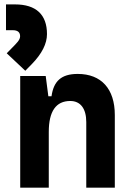

<svg xmlns="http://www.w3.org/2000/svg" viewBox="-20 -870 626 890"><path d="M379.9 0H512.2V-336.9C512.2 -458 449.7 -527.3 340.3 -527.3C263.2 -527.3 228.5 -493.2 218.8 -423.8H204.1L191.9 -517.6H73.7V0H206.1V-258.3C206.1 -354.5 239.7 -401.9 305.7 -401.9C353 -401.9 379.9 -366.7 379.9 -304.2ZM97.2 -542 126.5 -571.8C174.8 -621.1 197.8 -668 197.8 -711.9C197.8 -802.2 147.5 -849.6 49.3 -849.6H7.8V-730H39.6C61.5 -730 73.2 -720.7 73.2 -702.1C73.2 -684.6 57.6 -670.4 35.6 -647.9L11.2 -623Z"/></svg>

Font: Cascadia Code
Style: Bold
Weight: 700
Monospace: yes
Designer: Aaron Bell
Foundry: Saja Typeworks
Version: Version 2404.023